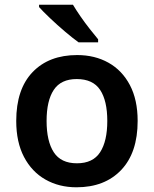

<svg xmlns="http://www.w3.org/2000/svg" viewBox="-20 -879 654 816"><path d="M565 -365Q565 -230 495 -156.5Q425 -83 305 -83Q231 -83 173 -116Q115 -149 82 -212Q49 -275 49 -365Q49 -500 118.5 -572.5Q188 -645 308 -645Q383 -645 441 -612.5Q499 -580 532 -517.5Q565 -455 565 -365ZM178 -365Q178 -279 208.5 -232Q239 -185 307 -185Q375 -185 405.5 -232Q436 -279 436 -365Q436 -451 405.5 -497Q375 -543 306 -543Q239 -543 208.5 -497Q178 -451 178 -365ZM290 -859Q303 -837 322 -809.5Q341 -782 361.5 -756Q382 -730 397 -712V-699H314Q289 -717 256 -745Q223 -773 192.5 -802Q162 -831 146 -849V-859Z"/></svg>

Font: Noto Sans Telugu UI SemiBold
Style: Regular
Weight: 600
Designer: Jelle Bosma - Monotype Design Team
Foundry: Monotype Imaging Inc.
Version: Version 2.005; ttfautohint (v1.8.4.7-5d5b)